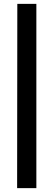

<svg xmlns="http://www.w3.org/2000/svg" viewBox="-20 -830 279 998"><path d="M69 148 70 -810H169V148Z"/></svg>

Font: Oswald
Style: Regular
Weight: 400
Designer: Vernon Adams
Foundry: Vernon Adams
Version: Version 4.103; ttfautohint (v1.8.3)